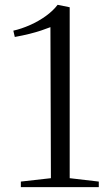

<svg xmlns="http://www.w3.org/2000/svg" viewBox="-20 -772 457 792"><path d="M190 -37 188 -660Q171.5 -653.5 149.8 -646.2Q128 -639 101 -632.2Q74 -625.5 41 -619.5L35 -645.5Q68.5 -653 104 -668.8Q139.5 -684.5 169.5 -706.2Q199.5 -728 217.5 -752H218.5L267.5 -742V-37L387.5 -23V0H66V-23Z"/></svg>

Font: Merriweather 120pt Light
Style: Regular
Weight: 300
Version: Version 2.100